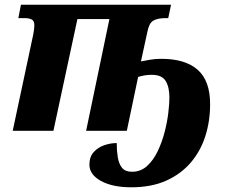

<svg xmlns="http://www.w3.org/2000/svg" viewBox="-20 -556 978 816"><path d="M538 240Q458 240 409 213Q360 186 360 144Q360 110 378.5 90Q397 70 423.5 61Q450 52 476 52Q476 84 480.5 112Q485 140 498.5 157Q512 174 541 174Q578 174 605 149.5Q632 125 650.5 86Q669 47 680 4Q691 -39 695.5 -78Q700 -117 700 -141Q700 -186 684 -212Q668 -238 625 -238Q608 -238 594 -235.5Q580 -233 567 -229L519 0H346L445 -475H309L207 0H34L121 -408Q126 -432 126 -449Q126 -467 115 -473Q104 -479 85 -479H58L69 -536H707L695 -479H685Q649 -479 631 -468Q613 -457 606 -419L579 -295Q600 -299 620 -302.5Q640 -306 666 -306Q767 -306 820 -259.5Q873 -213 873 -113Q873 -42 853 21.5Q833 85 791.5 134Q750 183 687 211.5Q624 240 538 240Z"/></svg>

Font: Noto Serif ExtraBold
Style: Italic
Weight: 800
Italic angle: -12°
Designer: Monotype Design Team
Foundry: Monotype Imaging Inc.
Version: Version 2.013